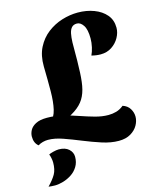

<svg xmlns="http://www.w3.org/2000/svg" viewBox="-187 -777 974 1201"><g transform="rotate(-15 300.0 -177.0)"><path d="M148 -36 90 -57Q121 -86 132 -133.5Q143 -181 143.5 -250Q144 -319 142 -410Q141 -481 167 -532Q193 -583 236 -616Q279 -649 330.5 -665Q382 -681 433 -681Q490 -681 538 -663Q586 -645 615 -611Q644 -577 644 -527Q644 -495 626.5 -463.5Q609 -432 578 -411.5Q547 -391 506 -391Q477 -391 447 -399Q457 -419 463.5 -448Q470 -477 470 -504Q470 -562 452 -589Q434 -616 411 -616Q389 -616 377 -603Q365 -590 360 -566Q355 -542 354 -509Q353 -476 353.5 -435.5Q354 -395 352 -348Q351 -279 342.5 -231Q334 -183 313 -149Q292 -115 252.5 -88.5Q213 -62 148 -36ZM18 327Q9 327 -5 326Q-19 325 -24 324Q10 289 26.5 260Q43 231 43 185Q43 172 39.5 155Q36 138 32 131Q39 126 61 120.5Q83 115 97 115Q139 115 162 136Q185 157 185 186Q185 222 168.5 249Q152 276 126 293Q100 310 71 318.5Q42 327 18 327ZM476 161Q425 161 368 142.5Q311 124 253.5 100.5Q196 77 143.5 58.5Q91 40 48 40Q31 40 14 44.5Q-3 49 -17 58Q-44 37 -44 -5Q-44 -26 -33 -46.5Q-22 -67 4.5 -81Q31 -95 77 -95Q129 -95 179 -82.5Q229 -70 276.5 -53.5Q324 -37 369 -24.5Q414 -12 455 -12Q481 -12 506 -19Q531 -26 554 -45Q585 -35 600 -10.5Q615 14 615 41Q615 69 599.5 96.5Q584 124 553 142.5Q522 161 476 161Z"/></g></svg>

Font: Sansita Swashed Light Black
Style: Regular
Weight: 900
Version: Version 1.003